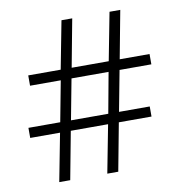

<svg xmlns="http://www.w3.org/2000/svg" viewBox="-80 -788 807 862"><g transform="rotate(-10 323.0 -357.0)"><path d="M121 0 163 -218H27V-264H172L207 -449H67V-496H215L257 -714H306L265 -496H434L476 -714H525L484 -496H620V-449H475L440 -264H580V-218H431L390 0H340L382 -218H212L171 0ZM221 -264H391L425 -449H256Z"/></g></svg>

Font: Noto Sans Tamil Light
Style: Regular
Weight: 300
Designer: Jelle Bosma - Monotype Design Team
Foundry: Monotype Imaging Inc.
Version: Version 2.004; ttfautohint (v1.8.4.7-5d5b)